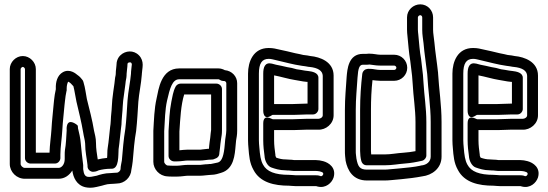

<svg xmlns="http://www.w3.org/2000/svg" viewBox="-20 -788 2524 884"><path d="M294 -412C303 -408 309 -401 318 -391C324 -368 326 -348 332 -320C343 -273 355 -226 363 -178C366 -158 371 -144 372 -128C372 -88 380 -58 383 -27V-22C383 -7 397 3 408 3C423 3 432 -3 435 -4C451 -8 470 -11 488 -11H494C529 -11 524 -74 526 -101C531 -134 533 -167 537 -196C539 -208 540 -221 540 -232C541 -256 544 -270 545 -298L547 -324C549 -341 555 -385 557 -398L559 -415C561 -424 563 -434 563 -449C563 -458 567 -479 567 -493C567 -501 580 -503 584 -499C586 -497 587 -494 587 -491C587 -488 586 -486 586 -483C586 -477 583 -462 583 -448C580 -411 570 -367 567 -324C564 -279 562 -235 557 -194C549 -147 545 -95 541 -49C540 -41 535 -23 535 -9C535 -3 526 7 518 7C508 7 493 9 488 9C463 9 440 16 425 21C407 25 393 28 383 26C372 23 366 16 363 -9V-25V-28C359 -61 355 -92 352 -127C350 -154 344 -177 339 -198C339 -204 339 -206 337 -211C337 -211 296 -247 288 -208C286 -200 287 -188 287 -188C285 -157 284 -123 279 -97C278 -89 278 -82 278 -77V-56C278 -29 262 -15 250 -15H94C85 -15 75 -25 75 -33V-470C75 -474 81 -480 85 -480C89 -480 95 -474 95 -470V-60C95 -45 109 -35 120 -35H233C248 -35 258 -49 258 -60V-77C258 -110 265 -152 267 -191C269 -229 274 -266 277 -304L279 -322C281 -339 283 -356 286 -368C287 -370 287 -372 287 -374V-382C287 -395 291 -408 294 -412ZM637 -490C637 -505 632 -521 620 -533C595 -559 557 -555 535 -534C523 -523 516 -507 516 -485C516 -477 513 -466 513 -449C513 -440 510 -435 509 -422L507 -404C505 -390 498 -343 497 -329L495 -300C494 -274 491 -261 490 -232C490 -221 488 -212 487 -203C483 -170 481 -138 476 -108C473 -91 475 -75 473 -61C458 -60 445 -57 430 -54C426 -80 422 -104 422 -129C422 -154 416 -171 413 -186C405 -236 391 -287 380 -332C375 -356 373 -382 364 -411C363 -415 361 -419 358 -422C354 -426 350 -434 335 -444C330 -448 302 -473 270 -456C243 -441 236 -409 237 -381V-377C233 -361 231 -344 229 -328L227 -308C224 -270 219 -233 217 -193C215 -160 209 -122 208 -85H145V-470C145 -502 117 -530 85 -530C53 -530 25 -502 25 -470V-33C25 3 56 36 96 35H250C278 35 299 19 313 -3C317 29 333 65 373 74C401 80 423 73 436 70C453 67 470 59 488 59C499 59 514 57 518 57C553 57 583 29 585 -7C587 -18 590 -33 591 -45C595 -93 599 -143 607 -186V-187C612 -232 614 -276 617 -320C620 -358 630 -402 633 -445V-447C633 -456 637 -475 637 -490Z M752 -26C746 -26 736 -36 736 -43V-184C739 -235 740 -284 749 -324C762 -381 773 -423 805 -423H986C987 -423 988 -423 993 -420C997 -417 1004 -415 1008 -415H1012C1017 -415 1022 -410 1022 -405V-188C1021 -165 1019 -165 1017 -146L1015 -124C1011 -72 1002 -46 984 -40C969 -37 958 -34 951 -33C946 -33 942 -33 937 -32C922 -32 909 -29 903 -29H846C827 -29 807 -25 796 -25H773C759 -25 759 -26 752 -26ZM952 17C970 17 988 11 997 8C1058 -9 1061 -76 1065 -120L1067 -141C1069 -155 1072 -165 1072 -187V-405C1072 -436 1048 -462 1015 -465C1008 -469 997 -473 986 -473H805C721 -473 710 -376 701 -335C690 -287 689 -235 686 -186V-185V-43C686 -9 714 22 750 24C756 25 765 25 773 25H796C815 25 835 21 846 21H903C918 21 931 18 939 18C944 18 946 17 952 17ZM950 -53C965 -53 969 -57 969 -57C984 -61 990 -72 990 -82V-84C993 -101 993 -113 995 -127L998 -149C1000 -163 1002 -168 1002 -189V-378C1002 -393 988 -403 977 -403H811C802 -403 793 -397 789 -390C776 -366 774 -341 769 -320C760 -275 759 -230 756 -185V-183V-70C756 -55 770 -45 781 -45H796C814 -45 833 -49 844 -49H903C905 -49 914 -49 918 -50L935 -52C941 -53 945 -53 950 -53ZM828 -353H952V-190C951 -176 949 -173 948 -154L945 -133C943 -120 943 -112 942 -103C939 -103 936 -103 929 -102L911 -100C908 -100 908 -99 903 -99H844C830 -99 818 -97 806 -96V-182C810 -243 813 -305 828 -353Z M1192 -449V-278C1192 -278 1191 -230 1231 -257C1234 -259 1234 -259 1236 -259H1330C1346 -259 1381 -261 1392 -261H1421C1436 -261 1446 -275 1446 -286V-430C1446 -454 1416 -459 1399 -461L1383 -463C1368 -466 1359 -467 1346 -469C1331 -474 1315 -477 1302 -479C1286 -483 1266 -487 1251 -490L1232 -495C1199 -503 1192 -477 1192 -449ZM1330 -309H1242V-441C1270 -436 1309 -424 1336 -420C1350 -418 1362 -415 1376 -413L1393 -411H1396V-311H1392C1377 -311 1344 -309 1330 -309ZM1332 -1H1434C1440 -1 1446 0 1452 1C1470 5 1469 11 1468 15C1465 22 1460 24 1456 23C1453 22 1449 19 1434 19H1342C1334 19 1324 17 1311 17C1246 17 1208 2 1191 -30C1180 -50 1177 -73 1174 -110C1173 -121 1172 -131 1172 -142V-449C1172 -496 1186 -517 1217 -517C1229 -517 1237 -514 1255 -510C1295 -501 1328 -491 1370 -485L1385 -483L1402 -480H1404C1445 -476 1465 -462 1466 -439V-257C1466 -248 1455 -241 1446 -241H1392C1377 -241 1344 -239 1330 -239H1236C1231 -239 1192 -267 1192 -219V-143C1192 -115 1195 -92 1198 -70C1199 -47 1212 -23 1229 -17C1246 -11 1267 -4 1293 -4C1302 -3 1306 -3 1311 -3C1316 -3 1325 -1 1332 -1ZM1295 -54C1279 -54 1267 -57 1252 -62C1250 -65 1248 -71 1248 -72V-75C1245 -98 1242 -118 1242 -143V-189H1330C1346 -189 1381 -191 1392 -191H1445C1480 -189 1516 -218 1516 -257V-440C1516 -504 1453 -526 1409 -530L1393 -533H1392L1376 -535C1366 -537 1357 -540 1339 -543C1315 -549 1289 -555 1265 -560C1251 -563 1239 -567 1217 -567C1146 -567 1122 -504 1122 -449V-142C1122 -129 1123 -117 1124 -106C1127 -70 1129 -38 1147 -6C1177 52 1242 67 1311 67C1318 67 1328 69 1342 69H1434C1436 69 1432 68 1443 71C1480 80 1508 54 1516 29C1529 -16 1494 -39 1468 -46C1457 -49 1445 -51 1434 -51H1334C1329 -52 1319 -53 1311 -53C1304 -53 1301 -54 1295 -54Z M1686 -471H1683C1680 -471 1674 -472 1665 -469C1655 -466 1649 -456 1648 -448C1642 -396 1638 -341 1638 -282V-93C1638 -79 1640 -60 1643 -49C1647 -32 1659 -27 1668 -27H1750C1787 -27 1814 -33 1843 -35C1871 -37 1898 -42 1924 -48C1935 -51 1943 -62 1943 -72V-226C1943 -291 1933 -350 1930 -405C1929 -431 1926 -457 1923 -480L1919 -514V-515C1912 -552 1910 -588 1906 -628C1905 -637 1904 -645 1904 -652V-708C1904 -712 1909 -718 1915 -718C1919 -718 1924 -714 1924 -708V-651C1924 -627 1928 -608 1930 -589C1934 -541 1942 -491 1947 -447C1951 -371 1963 -301 1963 -226V-67C1963 -44 1945 -28 1918 -26C1917 -26 1916 -25 1915 -25C1888 -19 1854 -16 1824 -13L1802 -11C1783 -10 1767 -7 1750 -7H1670C1636 -7 1628 -21 1621 -58L1619 -75C1618 -81 1618 -86 1618 -93V-282C1618 -336 1623 -379 1626 -430C1629 -475 1635 -490 1651 -490H1666C1670 -490 1676 -490 1681 -491C1695 -490 1708 -486 1731 -486H1795C1800 -486 1805 -481 1805 -476C1805 -471 1800 -466 1795 -466H1731C1714 -466 1698 -471 1686 -471ZM1666 -540H1651C1583 -540 1579 -467 1576 -434C1573 -383 1568 -340 1568 -282V-93C1568 -86 1568 -80 1569 -69L1571 -51V-49C1580 -3 1605 43 1670 43H1750C1772 43 1791 40 1806 39L1828 37C1859 34 1893 30 1924 24C1968 19 2013 -12 2013 -67V-226C2013 -307 2001 -378 1997 -450V-452C1992 -500 1984 -547 1980 -593C1978 -616 1974 -633 1974 -651V-708C1974 -740 1949 -768 1915 -768C1883 -768 1854 -742 1854 -708V-652C1854 -641 1855 -631 1856 -622C1860 -584 1862 -548 1869 -507L1873 -474C1876 -451 1879 -427 1880 -403C1883 -344 1893 -285 1893 -226V-92C1876 -89 1857 -86 1839 -85C1806 -83 1781 -77 1750 -77H1689C1689 -81 1688 -87 1688 -93V-282C1688 -330 1690 -374 1695 -419C1705 -418 1720 -416 1731 -416H1795C1828 -416 1855 -443 1855 -476C1855 -509 1828 -536 1795 -536H1731C1716 -536 1702 -541 1678 -541C1674 -541 1672 -540 1666 -540Z M2133 -449V-278C2133 -278 2132 -230 2172 -257C2175 -259 2175 -259 2177 -259H2271C2287 -259 2322 -261 2333 -261H2362C2377 -261 2387 -275 2387 -286V-430C2387 -454 2357 -459 2340 -461L2324 -463C2309 -466 2300 -467 2287 -469C2272 -474 2256 -477 2243 -479C2227 -483 2207 -487 2192 -490L2173 -495C2140 -503 2133 -477 2133 -449ZM2271 -309H2183V-441C2211 -436 2250 -424 2277 -420C2291 -418 2303 -415 2317 -413L2334 -411H2337V-311H2333C2318 -311 2285 -309 2271 -309ZM2273 -1H2375C2381 -1 2387 0 2393 1C2411 5 2410 11 2409 15C2406 22 2401 24 2397 23C2394 22 2390 19 2375 19H2283C2275 19 2265 17 2252 17C2187 17 2149 2 2132 -30C2121 -50 2118 -73 2115 -110C2114 -121 2113 -131 2113 -142V-449C2113 -496 2127 -517 2158 -517C2170 -517 2178 -514 2196 -510C2236 -501 2269 -491 2311 -485L2326 -483L2343 -480H2345C2386 -476 2406 -462 2407 -439V-257C2407 -248 2396 -241 2387 -241H2333C2318 -241 2285 -239 2271 -239H2177C2172 -239 2133 -267 2133 -219V-143C2133 -115 2136 -92 2139 -70C2140 -47 2153 -23 2170 -17C2187 -11 2208 -4 2234 -4C2243 -3 2247 -3 2252 -3C2257 -3 2266 -1 2273 -1ZM2236 -54C2220 -54 2208 -57 2193 -62C2191 -65 2189 -71 2189 -72V-75C2186 -98 2183 -118 2183 -143V-189H2271C2287 -189 2322 -191 2333 -191H2386C2421 -189 2457 -218 2457 -257V-440C2457 -504 2394 -526 2350 -530L2334 -533H2333L2317 -535C2307 -537 2298 -540 2280 -543C2256 -549 2230 -555 2206 -560C2192 -563 2180 -567 2158 -567C2087 -567 2063 -504 2063 -449V-142C2063 -129 2064 -117 2065 -106C2068 -70 2070 -38 2088 -6C2118 52 2183 67 2252 67C2259 67 2269 69 2283 69H2375C2377 69 2373 68 2384 71C2421 80 2449 54 2457 29C2470 -16 2435 -39 2409 -46C2398 -49 2386 -51 2375 -51H2275C2270 -52 2260 -53 2252 -53C2245 -53 2242 -54 2236 -54Z"/></svg>

Font: Electronic
Style: Outline
Weight: 700
Version: Version 1.011